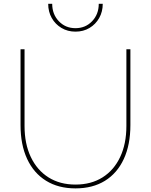

<svg xmlns="http://www.w3.org/2000/svg" viewBox="-20 -997 811 1031"><path d="M531.7 -976.6Q531.7 -934.1 512.7 -900.4Q493.7 -866.7 460.7 -846.9Q427.7 -827.1 385.3 -827.1Q343.3 -827.1 310.1 -846.9Q276.9 -866.7 257.8 -900.4Q238.8 -934.1 238.8 -976.6H260.3Q260.3 -920.4 295.9 -883.1Q331.5 -845.7 385.3 -845.7Q439 -845.7 474.6 -883.1Q510.3 -920.4 510.3 -976.6ZM680.2 -732.4V-325.7Q680.2 -219.7 644.8 -143.3Q609.4 -66.9 543.5 -26.1Q477.5 14.6 385.3 14.6Q293.5 14.6 227.3 -26.4Q161.1 -67.4 125.7 -143.6Q90.3 -219.7 90.3 -325.7V-732.4H111.8V-320.8Q111.8 -224.6 145.5 -153.8Q179.2 -83 240.5 -44.4Q301.8 -5.9 385.3 -5.9Q469.2 -5.9 530.5 -44.4Q591.8 -83 625.2 -153.8Q658.7 -224.6 658.7 -320.8V-732.4Z"/></svg>

Font: Kumbh Sans Thin
Style: Regular
Weight: 250
Version: Version 1.004